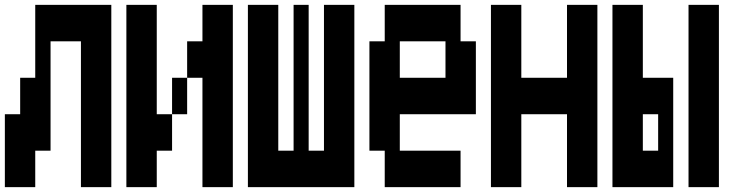

<svg xmlns="http://www.w3.org/2000/svg" viewBox="-20 -750 3040 790"><path d="M438 -730V20H313V-580H188V-130H125V20H0V-280H63V-430H125V-730Z M625 -280H688V-130H625V20H500V-730H625ZM938 -730V20H813V-430H750V-580H813V-730ZM688 -430H750V-280H688Z M1000 20V-730H1125V-130H1188V-730H1250V-130H1313V-730H1438V20Z M1563 20V-130H1500V-580H1563V-730H1875V-580H1938V-280H1625V-130H1875V20ZM1625 -430H1813V-580H1625Z M2000 20V-730H2125V-430H2313V-730H2438V20H2313V-280H2125V20Z M2500 20V-730H2625V-430H2750V20ZM2813 20V-730H2938V20ZM2625 -130H2688V-280H2625Z"/></svg>

Font: 2P VHS
Style: Regular
Weight: 400
Designer: CodeMan38
Foundry: CodeMan38
Version: Version 3.000